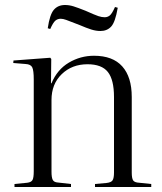

<svg xmlns="http://www.w3.org/2000/svg" viewBox="-20 -748 649 768"><path d="M38 0V-12L89 -17Q105 -19 110 -28Q115 -37 115 -63V-430Q115 -466 109 -478.5Q103 -491 82 -492L33 -496L34 -506L181 -517L185 -512L184 -415H186Q209 -470 255.5 -497.5Q302 -525 356 -525Q431 -525 469 -482.5Q507 -440 507 -360V-58Q507 -35 512.5 -26.5Q518 -18 537 -17L585 -12V0H360V-12L405 -16Q425 -18 430.5 -27Q436 -36 436 -58V-360Q436 -429 411.5 -460Q387 -491 330 -491Q268 -491 227 -451.5Q186 -412 186 -348V-61Q186 -38 191 -28.5Q196 -19 211 -18L264 -12V0ZM382 -624Q364 -624 345 -630Q326 -636 298 -648Q257 -664 244.5 -668.5Q232 -673 223 -673Q210 -673 201 -665Q192 -657 181 -632L171 -635Q179 -690 195.5 -709Q212 -728 240 -728Q257 -728 274.5 -722.5Q292 -717 322 -705Q360 -688 373.5 -683.5Q387 -679 399 -679Q410 -679 419 -686Q428 -693 440 -720L451 -717Q441 -659 424.5 -641.5Q408 -624 382 -624Z"/></svg>

Font: Literata 72pt Light
Style: Regular
Weight: 300
Designer: Latin by Veronika Burian and Jose Scaglione. Greek by Irene Vlachou. Cyrillic by Vera Evstafieva.
Foundry: TypeTogether
Version: Version 3.002